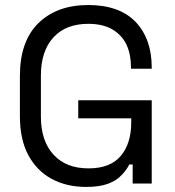

<svg xmlns="http://www.w3.org/2000/svg" viewBox="-20 -734 700 768"><path d="M324.2 13.7Q246.1 13.7 186.5 -18.6Q127 -50.8 92.8 -114.3Q59.6 -176.8 59.6 -269.5Q59.6 -323.2 59.6 -429.7Q59.6 -569.3 133.8 -641.6Q208 -713.9 333 -713.9Q457 -713.9 522.5 -646.5Q586.9 -578.1 586.9 -463.9Q586.9 -461.9 586.9 -459Q566.4 -459 503.9 -459Q503.9 -460.9 503.9 -465.8Q503.9 -515.6 486.3 -554.7Q467.8 -593.8 429.7 -616.2Q391.6 -638.7 333 -638.7Q244.1 -638.7 194.3 -585Q143.6 -530.3 143.6 -431.6Q143.6 -377 143.6 -267.6Q143.6 -169.9 194.3 -115.2Q244.1 -60.5 334 -60.5Q421.9 -60.5 463.9 -111.3Q504.9 -161.1 504.9 -244.1Q504.9 -250 504.9 -260.7Q452.1 -260.7 293 -260.7Q293 -279.3 293 -333Q366.2 -333 586.9 -333Q586.9 -250 586.9 0Q568.4 0 510.7 0Q510.7 -18.6 510.7 -76.2Q507.8 -76.2 497.1 -76.2Q486.3 -53.7 465.8 -33.2Q446.3 -11.7 412.1 1Q377.9 13.7 324.2 13.7Z"/></svg>

Font: Kadena Space Grotesk
Style: Regular
Weight: 400
Designer: Florian Karsten
Version: Version 2.000